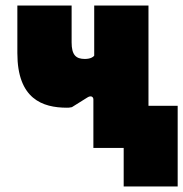

<svg xmlns="http://www.w3.org/2000/svg" viewBox="-20 -537 665 697"><path d="M319 -176V0H429V140H625V-153H519V-517H322V-335C319 -330 308 -323 288 -323C256 -323 240 -337 240 -383V-517H43V-344C43 -178 134 -146 223 -146C227 -146 233 -146 241 -148L297 -183C311 -192 319 -185 319 -176Z"/></svg>

Font: Finlandica Black
Style: Regular
Weight: 900
Designer: Niklas Ekholm, Juho Hiilivirta, Jaakko Suomalainen
Foundry: Helsinki Type Studio
Version: Version 2.000;Glyphs 3.2 (3202)